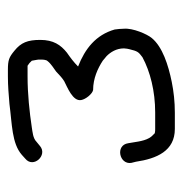

<svg xmlns="http://www.w3.org/2000/svg" viewBox="-8 -700 473 498"><g transform="rotate(-90 229.0 -451.5)"><path d="M99 -585 110 -594C119 -603 135 -604 147 -606C187 -612 234 -617 279 -617H307L314 -612L320 -606L322 -595C323 -591 323 -588 323 -584C323 -579 323 -569 319 -565C312 -556 300 -549 292 -543C283 -535 278 -529 267 -522C252 -514 214 -500 218 -478C220 -466 234 -449 244 -447C274 -447 300 -435 320 -422L332 -412C342 -402 352 -387 352 -367C352 -363 351 -356 348 -346C344 -329 339 -327 329 -319C292 -299 241 -286 186 -286H143C140 -286 136 -286 132 -287L128 -291C114 -303 111 -325 108 -344L106 -356C101 -390 50 -379 55 -348L58 -336C66 -282 86 -235 143 -235H185C214 -235 240 -238 265 -243C309 -252 356 -267 379 -295C389 -307 405 -344 403 -367C403 -376 402 -382 401 -391C387 -440 351 -468 305 -486C316 -497 328 -506 341 -515C361 -531 374 -550 374 -584C374 -617 367 -634 346 -651C329 -665 322 -668 296 -668H279C255 -668 232 -666 208 -664C155 -657 106 -658 76 -632L66 -623C40 -602 75 -564 99 -585ZM110 -594ZM292 -543ZM341 -515ZM208 -664H207Z"/></g></svg>

Font: Blanket
Style: Light
Weight: 300
Foundry: Cannot Into Space Fonts
Version: Version 0.9